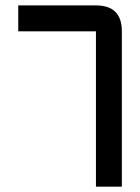

<svg xmlns="http://www.w3.org/2000/svg" viewBox="-20 -704 528 724"><path d="M439.5 -585.9V0H341.8V-585.9H48.8V-683.6H341.8Q439.5 -683.6 439.5 -585.9Z"/></svg>

Font: BabelStone Runic Beorhtnoth
Style: Regular
Weight: 400
Designer: Andrew West
Foundry: BabelStone
Version: Version 7.004;November 9, 2023